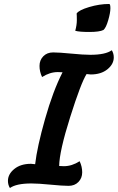

<svg xmlns="http://www.w3.org/2000/svg" viewBox="-20 -925 593 967"><path d="M501 -774Q481 -764 430 -764Q379 -764 359 -770Q367 -799 367 -824Q367 -849 366 -857Q377 -874 429 -889.5Q481 -905 530 -905Q536 -905 536 -883Q536 -861 525 -823Q514 -785 501 -774ZM381 -113Q394 -86 394 -57Q394 -28 375 -8.5Q356 11 325.5 11Q295 11 234 5Q173 -1 138 -1Q62 -1 30 22Q20 6 20 -14Q20 -48 52 -74Q84 -100 136 -100Q143 -100 157 -98Q167 -185 207 -326Q247 -467 295 -561Q286 -562 271 -562Q231 -562 192 -537Q179 -564 179 -593Q179 -622 198 -641.5Q217 -661 247.5 -661Q278 -661 339 -655Q400 -649 435 -649Q511 -649 543 -672Q553 -656 553 -636Q553 -602 521 -576Q489 -550 437 -550Q430 -550 416 -552Q388 -508 333.5 -335.5Q279 -163 278 -89Q287 -88 302 -88Q342 -88 381 -113Z"/></svg>

Font: Clara
Style: Regular
Weight: 400
Designer: Proyecto DEMO
Foundry: Proyecto DEMO
Version: Version 1.002